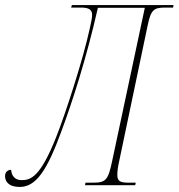

<svg xmlns="http://www.w3.org/2000/svg" viewBox="-78 -734 708 761"><path d="M0 7C66 7 109 -61 164 -210C208 -328 264 -500 310 -703H496L367 -98C351 -21 342 -10 292 -10H261L259 0H458L460 -10H432C399 -10 387 -15 387 -41C387 -54 389 -72 395 -98L507 -632C520 -695 531 -704 577 -704H608L610 -714H207L204 -704H242C270 -704 286 -698 287 -678C288 -665 283 -646 278 -622C252 -501 182 -284 144 -189C82 -33 44 -20 8 -20C-18 -20 -32 -36 -34 -61C-48 -61 -58 -51 -58 -36C-58 -17 -46 7 0 7Z"/></svg>

Font: Noto Serif Display Condensed Thin
Style: Italic
Weight: 100
Width: 3
Italic angle: -12°
Designer: Monotype Design Team
Foundry: Monotype Imaging Inc.
Version: Version 2.009